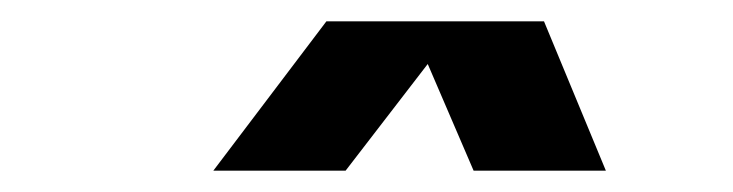

<svg xmlns="http://www.w3.org/2000/svg" viewBox="-20 -740 687 180"><path d="M180 -580H304L381 -680L424 -580H548L490 -720H286Z"/></svg>

Font: Uncut Sans
Style: Bold Italic
Weight: 700
Italic angle: -10°
Designer: Kasper Nordkvist
Foundry: Uncut Type
Version: Version 1.111;FEAKit 1.0